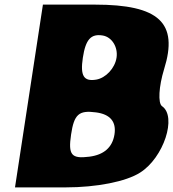

<svg xmlns="http://www.w3.org/2000/svg" viewBox="-20 -862 751 832"><path d="M45 -50H265C398 -50 526 -75 587 -114C689 -178 748 -357 682 -402C664 -415 668 -487 691 -562C754 -763 670 -842 391 -842H166ZM485 -612C478 -566 438 -524 397 -517C343 -508 327 -533 339 -612C351 -691 374 -717 426 -708C465 -701 492 -658 485 -612ZM476 -279C467 -223 430 -191 367 -183C289 -173 275 -191 288 -279C301 -367 322 -385 396 -375C457 -367 485 -335 476 -279Z"/></svg>

Font: Hussar Skorodowane
Style: Ky
Weight: 700
Foundry: Cannot Into Space Fonts
Version: Version 0.892